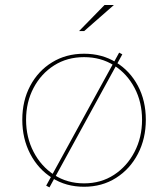

<svg xmlns="http://www.w3.org/2000/svg" viewBox="-20 -758 690 788"><path d="M482 -535 183 11 169.5 4 469 -542ZM325 8.5Q251 8.5 193.8 -27.8Q136.5 -64 104 -126.5Q71.5 -189 71.5 -266.5Q71.5 -344.5 104 -405.8Q136.5 -467 193.8 -502.2Q251 -537.5 325 -537.5Q399 -537.5 456.2 -502.2Q513.5 -467 546 -405.8Q578.5 -344.5 578.5 -266.5Q578.5 -189 546 -126.5Q513.5 -64 456.2 -27.8Q399 8.5 325 8.5ZM325 -5.5Q394.5 -5.5 448 -40.5Q501.5 -75.5 532.2 -134.8Q563 -194 563 -266.5Q563 -339 532.2 -397.2Q501.5 -455.5 448 -489.5Q394.5 -523.5 325 -523.5Q255.5 -523.5 202 -489.5Q148.5 -455.5 117.8 -397.2Q87 -339 87 -266.5Q87 -194 117.8 -134.8Q148.5 -75.5 202 -40.5Q255.5 -5.5 325 -5.5ZM304.5 -630.5 409 -737.5H447.5L325.5 -630.5Z"/></svg>

Font: Epilogue Thin
Style: Regular
Weight: 250
Designer: Tyler Finck
Foundry: Etcetera Type Co
Version: Version 2.111